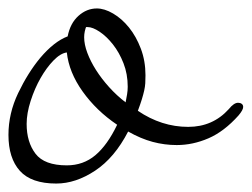

<svg xmlns="http://www.w3.org/2000/svg" viewBox="-41 -414 595 454"><path d="M117 -290Q102 -288 85.5 -271Q69 -254 55 -229.5Q41 -205 31.5 -175.5Q22 -146 22 -121Q22 -78 43 -50.5Q64 -23 117 -23Q156 -23 184.5 -47Q213 -71 236 -119Q187 -152 154.5 -197.5Q122 -243 117 -290ZM54 -277Q87 -316 119 -328Q125 -359 144.5 -376.5Q164 -394 188 -394Q206 -394 226.5 -382Q247 -370 264 -349Q281 -328 292 -299Q303 -270 303 -236Q303 -225 302.5 -217Q302 -209 300 -200Q298 -191 294.5 -179.5Q291 -168 285 -152Q341 -114 404 -114Q462 -114 500 -156Q512 -171 522 -171Q527 -171 530.5 -168.5Q534 -166 534 -161Q534 -154 523 -141Q489 -103 452 -87Q415 -71 377 -71Q348 -71 320 -78.5Q292 -86 262 -103Q230 -41 184 -10.5Q138 20 92 20Q33 20 6 -10Q-21 -40 -21 -95Q-21 -146 2 -194Q25 -242 54 -277ZM256 -172Q258 -182 259.5 -191Q261 -200 261 -209Q261 -239 251 -264.5Q241 -290 226 -309Q211 -328 194.5 -339Q178 -350 166 -350H163H162Q162 -350 164 -354Q158 -340 158 -326Q158 -309 165.5 -289Q173 -269 186 -248.5Q199 -228 217 -208Q235 -188 256 -172Z"/></svg>

Font: Discipuli Britannica
Style: Regular
Weight: 400
Designer: Peter Wiegel
Foundry: Peter Wiegel
Version: Version 0.001 2009